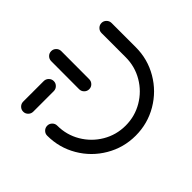

<svg xmlns="http://www.w3.org/2000/svg" viewBox="-135 -657 795 795"><g transform="rotate(45 263.0 -259.5)"><path d="M95.6 -179.3Q107.4 -179.3 116.1 -170.6Q124.8 -161.9 124.8 -149.6V-29.6Q124.8 -17.4 116.1 -8.7Q107.4 0 95.6 0Q83.3 0 74.6 -8.7Q65.9 -17.4 65.9 -29.6V-149.6Q65.9 -161.9 74.6 -170.6Q83.3 -179.3 95.6 -179.3ZM223 -259.3Q223 -247 214.3 -238.3Q205.6 -229.6 193.3 -229.6L29.6 -230Q17.4 -230 8.7 -238.5Q0 -247 0 -259.3Q0 -271.5 8.7 -280.2Q17.4 -288.9 29.6 -288.9L193.3 -288.5Q205.6 -288.5 214.3 -280Q223 -271.5 223 -259.3ZM206.7 -29.6Q206.7 -41.5 215.2 -50.2Q223.7 -58.9 235.9 -58.9Q290.4 -58.9 336.3 -85.9Q382.2 -113 409.3 -158.9Q436.3 -204.8 436.3 -259.3Q436.3 -313.7 409.3 -359.6Q382.2 -405.6 336.3 -432.6Q290.4 -459.6 235.9 -459.6H94.4Q82.2 -459.6 73.5 -468.3Q64.8 -477 64.8 -489.3Q64.8 -501.1 73.5 -509.8Q82.2 -518.5 94.4 -518.5H235.9Q306.3 -518.5 365.7 -483.7Q425.2 -448.9 460.2 -389.3Q495.2 -329.6 495.2 -259.3Q495.2 -188.9 460.2 -129.3Q425.2 -69.6 365.7 -34.8Q306.3 0 235.9 0Q223.7 0 215.2 -8.7Q206.7 -17.4 206.7 -29.6Z"/></g></svg>

Font: 26F Galaxy Sans Medium
Style: Regular
Weight: 500
Designer: C₂₉H₂₅N₃O₅
Version: Version 1.100